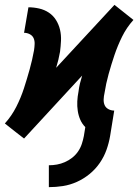

<svg xmlns="http://www.w3.org/2000/svg" viewBox="-47 -560 569 790"><path d="M154 210V120Q171 120 187.5 117Q204 114 220 107Q236 100 250 89Q264 78 274 63.5Q284 49 289.5 32.5Q295 16 298 0L304 -37Q291 -50 283.5 -67Q276 -84 273 -103.5Q270 -123 271 -143Q272 -163 276 -183Q278 -200 282 -216.5Q286 -233 291 -249L52 10L12 -21L-27 -52Q1 -83 20 -120.5Q39 -158 51.5 -196.5Q64 -235 75 -274.5Q86 -314 93 -353Q95 -366 95.5 -379Q96 -392 91.5 -402.5Q87 -413 76 -419Q65 -425 52 -425L70 -530Q92 -530 114 -525Q136 -520 154 -508Q172 -496 183.5 -477.5Q195 -459 200 -437.5Q205 -416 204 -393Q203 -370 200 -347Q197 -330 193 -313.5Q189 -297 184 -281L424 -540L463 -509L502 -478Q474 -447 455.5 -409.5Q437 -372 424 -333.5Q411 -295 400 -255.5Q389 -216 383 -177Q380 -164 379.5 -151Q379 -138 383.5 -127.5Q388 -117 399 -111Q410 -105 423 -105L406 0Q401 29 391 57Q381 85 363.5 110.5Q346 136 321.5 156Q297 176 269 188.5Q241 201 212 205.5Q183 210 154 210Z"/></svg>

Font: Iosevka Curly XBdObl
Style: Regular
Weight: 800
Italic angle: -9°
Monospace: yes
Designer: Belleve Invis
Foundry: Belleve Invis
Version: Version 11.1.0; ttfautohint (v1.8.3)